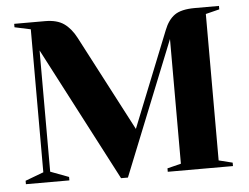

<svg xmlns="http://www.w3.org/2000/svg" viewBox="-51 -763 1086 836"><g transform="rotate(-5 492.5 -345.0)"><path d="M140 -575V-45L220 -15V0H30V-15L110 -45V-670L40 -685V-700H175Q227 -700 257.5 -678.5Q288 -657 310 -615L528 -198L695 -615Q712 -659 741 -679.5Q770 -700 830 -700H935V-685L875 -670V-30L935 -15V0H650V-15L710 -30V-575L475 10H445Z"/></g></svg>

Font: Yeseva One
Style: Regular
Weight: 400
Designer: Jovanny Lemonad
Foundry: Jovanny Lemonad
Version: Version 2.000